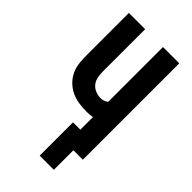

<svg xmlns="http://www.w3.org/2000/svg" viewBox="-268 -811 1035 1035"><g transform="rotate(45 250.0 -293.0)"><path d="M370 149H262V-105H318V-201Q307 -199 296.5 -198Q286 -197 275 -197Q245 -197 215.5 -201Q186 -205 159 -217.5Q132 -230 110.5 -251Q89 -272 76.5 -299Q64 -326 61 -355.5Q58 -385 58 -415V-735H182V-415Q182 -394 185.5 -373Q189 -352 201.5 -335.5Q214 -319 234 -310.5Q254 -302 275 -302Q287 -302 298 -306Q309 -310 318 -317V-735H442V0H370Z"/></g></svg>

Font: Iosevka Term Curly Extrabold
Style: Regular
Weight: 800
Designer: Belleve Invis
Foundry: Belleve Invis
Version: Version 32.3.0